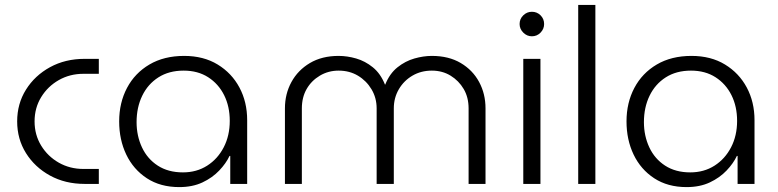

<svg xmlns="http://www.w3.org/2000/svg" viewBox="-20 -750 3174 783"><path d="M325 0Q246 0 184 -34Q122 -68 86 -125.5Q50 -183 50 -255Q50 -327 86 -384.5Q122 -442 184 -476Q246 -510 325 -510H383V-449H320Q265 -449 220 -423.5Q175 -398 148 -354Q121 -310 121 -255Q121 -200 148 -156Q175 -112 220 -86.5Q265 -61 320 -61H383V0Z M711 13Q634 13 579 -23Q524 -59 495 -119.5Q466 -180 466 -255Q466 -331 498 -391.5Q530 -452 589.5 -487Q649 -522 731 -522Q810 -522 867.5 -487Q925 -452 956.5 -393Q988 -334 988 -260V0H919V-114H916Q902 -84 874 -54.5Q846 -25 805.5 -6Q765 13 711 13ZM726 -47Q782 -47 825 -74.5Q868 -102 892.5 -149.5Q917 -197 917 -257Q917 -316 894 -362Q871 -408 829 -435Q787 -462 729 -462Q669 -462 626 -434.5Q583 -407 560 -359.5Q537 -312 537 -252Q537 -196 559 -149Q581 -102 623.5 -74.5Q666 -47 726 -47Z M1142 0V-308Q1142 -367 1168.5 -415.5Q1195 -464 1244 -493Q1293 -522 1361 -522Q1396 -522 1432.5 -511.5Q1469 -501 1500.5 -475.5Q1532 -450 1550 -405H1551Q1569 -450 1601 -475.5Q1633 -501 1670 -511.5Q1707 -522 1741 -522Q1810 -522 1859 -493Q1908 -464 1934 -415.5Q1960 -367 1960 -308V0H1891V-308Q1891 -353 1871 -387Q1851 -421 1817.5 -441.5Q1784 -462 1741 -462Q1697 -462 1662 -441.5Q1627 -421 1606.5 -386Q1586 -351 1586 -308V0H1516V-308Q1516 -351 1495 -386Q1474 -421 1439.5 -441.5Q1405 -462 1361 -462Q1319 -462 1284.5 -441.5Q1250 -421 1230.5 -387Q1211 -353 1211 -308V0Z M2114 0V-510H2184V0ZM2149 -602Q2129 -602 2114 -617Q2099 -632 2099 -652Q2099 -673 2114 -687.5Q2129 -702 2149 -702Q2170 -702 2184.5 -687.5Q2199 -673 2199 -652Q2199 -632 2184.5 -617Q2170 -602 2149 -602Z M2338 0V-730H2408V0Z M2780 13Q2703 13 2648 -23Q2593 -59 2564 -119.5Q2535 -180 2535 -255Q2535 -331 2567 -391.5Q2599 -452 2658.5 -487Q2718 -522 2800 -522Q2879 -522 2936.5 -487Q2994 -452 3025.5 -393Q3057 -334 3057 -260V0H2988V-114H2985Q2971 -84 2943 -54.5Q2915 -25 2874.5 -6Q2834 13 2780 13ZM2795 -47Q2851 -47 2894 -74.5Q2937 -102 2961.5 -149.5Q2986 -197 2986 -257Q2986 -316 2963 -362Q2940 -408 2898 -435Q2856 -462 2798 -462Q2738 -462 2695 -434.5Q2652 -407 2629 -359.5Q2606 -312 2606 -252Q2606 -196 2628 -149Q2650 -102 2692.5 -74.5Q2735 -47 2795 -47Z"/></svg>

Font: MuseoModerno Thin Light
Style: Regular
Weight: 300
Version: Version 1.003